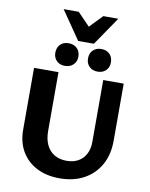

<svg xmlns="http://www.w3.org/2000/svg" viewBox="-111 -1144 967 1238"><g transform="rotate(10 372.5 -524.5)"><path d="M366 15Q280 15 216 -18Q152 -51 116.5 -111Q81 -171 81 -254V-658H241V-274Q241 -219 259.5 -181Q278 -143 312 -123.5Q346 -104 391 -104Q435 -104 467 -122Q499 -140 516.5 -173.5Q534 -207 534 -251V-658H668V-284Q668 -193 630.5 -126Q593 -59 525 -22Q457 15 366 15ZM488 -705Q454 -705 433.5 -725.5Q413 -746 413 -778Q413 -812 433.5 -832.5Q454 -853 488 -853Q522 -853 542.5 -832.5Q563 -812 563 -778Q563 -746 542.5 -725.5Q522 -705 488 -705ZM273 -705Q240 -705 219.5 -725.5Q199 -746 199 -778Q199 -812 219.5 -832.5Q240 -853 273 -853Q308 -853 329 -832.5Q350 -812 350 -778Q350 -746 329 -725.5Q308 -705 273 -705ZM331 -878 358 -955 463 -1064H561L434 -878ZM331 -878 203 -1064H302L408 -954L434 -878Z"/></g></svg>

Font: Ysabeau ExtraBold
Style: Regular
Weight: 800
Designer: Christian Thalmann (Catharsis Fonts)
Version: Version 2.002